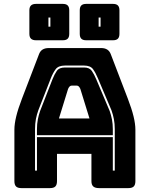

<svg xmlns="http://www.w3.org/2000/svg" viewBox="-20 -967 770 987"><path d="M170 -303Q170 -330 174.5 -353Q179 -376 186 -396L250 -560Q260 -585 272 -602.5Q284 -620 314 -620H412Q440 -620 452 -602.5Q464 -585 475 -559L544 -396Q551 -376 555.5 -353Q560 -330 560 -303V-272H170ZM330 -510 283 -358H440L393 -510Q389 -519 384.5 -523Q380 -527 374 -527H349Q343 -527 338.5 -523Q334 -519 330 -510ZM560 -90H570V-303Q570 -331 565.5 -354.5Q561 -378 553 -400L484 -563Q472 -592 458.5 -611Q445 -630 412 -630H314Q280 -630 266 -611Q252 -592 241 -564L177 -400Q169 -378 164.5 -354.5Q160 -331 160 -303V-90H170V-262H560ZM273 -36Q273 -17 264.5 -8.5Q256 0 237 0H90Q71 0 62.5 -8.5Q54 -17 54 -36V-300Q54 -330 63.5 -369Q73 -408 93 -460L180 -687Q186 -704 198.5 -712Q211 -720 231 -720H500Q519 -720 531.5 -712Q544 -704 550 -687L637 -460Q657 -408 666.5 -369Q676 -330 676 -300V-36Q676 -17 667.5 -8.5Q659 0 640 0H489Q469 0 459.5 -8.5Q450 -17 450 -36V-176H273ZM303 -760H165Q148 -760 139.5 -768Q131 -776 131 -793V-914Q131 -931 139.5 -939Q148 -947 165 -947H303Q320 -947 328 -939Q336 -931 336 -914V-793Q336 -776 328 -768Q320 -760 303 -760ZM561 -760H423Q406 -760 398 -768Q390 -776 390 -793V-914Q390 -931 398 -939Q406 -947 423 -947H561Q578 -947 586 -939Q594 -931 594 -914V-793Q594 -776 586 -768Q578 -760 561 -760ZM239 -830V-877H229V-830ZM497 -830V-877H487V-830Z"/></svg>

Font: Bungee Inline
Style: Regular
Weight: 400
Version: Version 1.000;PS 1.0;hotconv 1.0.72;makeotf.lib2.5.5900